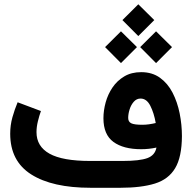

<svg xmlns="http://www.w3.org/2000/svg" viewBox="-20 -889 910 909"><path d="M559.6 -793.9 634.8 -868.7 710.4 -793.9 634.8 -718.3ZM643.6 -666 718.8 -740.7 794.4 -666 718.8 -590.3ZM477.5 -666 552.7 -740.7 628.4 -666 552.7 -590.3ZM720.7 -190.4Q685.5 -182.6 648.4 -182.6Q564 -182.6 516.8 -217.3Q469.7 -252 469.7 -329.1Q469.7 -365.7 480.2 -404.1Q490.7 -442.4 512.7 -474.9Q534.7 -507.3 568.4 -527.3Q602.1 -547.4 648.4 -547.4Q700.7 -547.4 737.5 -520.8Q774.4 -494.1 797.1 -450Q819.8 -405.8 830.6 -352.1Q841.3 -298.3 841.3 -244.6Q840.8 -145.5 809.3 -92.8Q777.8 -40 713.4 -20Q648.9 0 550.3 0H408.7Q228 0 128.2 -63Q28.3 -126 28.3 -255.9Q28.3 -296.4 38.8 -333.7Q49.3 -371.1 63.5 -404.8L173.8 -363.3Q166 -341.8 159.4 -314.9Q152.8 -288.1 152.8 -263.2Q152.8 -195.8 214.4 -161.4Q275.9 -127 406.7 -127H560.5Q641.1 -127 677.5 -140.4Q713.9 -153.8 720.7 -190.4ZM717.3 -306.6Q709 -354 691.7 -388.2Q674.3 -422.4 645.5 -422.4Q626.5 -422.4 613.3 -407.2Q600.1 -392.1 593.5 -370.8Q586.9 -349.6 586.9 -330.6Q586.9 -312.5 601.3 -305.4Q615.7 -298.3 653.8 -298.3Q669.4 -298.3 685.3 -300.5Q701.2 -302.7 717.3 -306.6Z"/></svg>

Font: Vazir FD
Style: Bold-FD
Weight: 700
Designer: Saber Rastikerdar
Foundry: Saber Rastikerdar
Version: Version 30.1.0